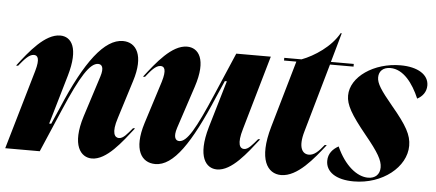

<svg xmlns="http://www.w3.org/2000/svg" viewBox="-54 -740 1937 853"><g transform="rotate(5 915.0 -313.5)"><path d="M96 -354 -7 0H147L228 -189C296 -348 336 -409 372 -409C388 -409 400 -396 386 -353L328 -172C286 -39 331 12 380 12C446 12 509 -73 560 -138H551C528 -111 512 -89 492 -89C474 -89 457 -108 480 -178L533 -347C570 -463 533 -520 473 -520C391 -520 309 -413 219 -199L187 -126H178L242 -345C279 -472 243 -520 193 -520C126 -520 60 -437 9 -370H18C41 -398 62 -424 84 -424C101 -424 112 -410 96 -354Z M575 -370H584C606 -398 627 -424 649 -424C666 -424 677 -410 660 -354L600 -165C562 -44 601 12 663 12C744 12 817 -96 907 -309L939 -382H948L886 -172C847 -37 889 12 938 12C1004 12 1067 -73 1118 -138H1109C1086 -111 1069 -89 1050 -89C1032 -89 1017 -108 1038 -178L1133 -508H979L898 -319C830 -160 795 -99 760 -99C744 -99 732 -114 746 -157L808 -345C850 -472 809 -520 759 -520C691 -520 626 -436 575 -370Z M1162 -198C1119 -49 1163 12 1224 12C1297 12 1365 -74 1415 -138H1406C1382 -108 1363 -89 1339 -89C1311 -89 1289 -116 1311 -191L1398 -496H1503V-508H1401L1438 -639H1433C1399 -577 1326 -529 1270 -508H1193V-496H1248Z M1490 -366C1490 -325 1513 -284 1583 -198C1642 -126 1662 -92 1662 -60C1662 -29 1642 -10 1610 -10C1561 -10 1505 -54 1468 -137C1443 -123 1423 -102 1423 -69C1423 -21 1467 12 1548 12C1676 12 1780 -72 1780 -167C1780 -215 1757 -256 1689 -337C1635 -402 1616 -431 1616 -458C1616 -486 1635 -504 1667 -504C1725 -504 1769 -445 1797 -379C1820 -391 1837 -412 1837 -441C1837 -489 1788 -520 1711 -520C1593 -520 1490 -450 1490 -366Z"/></g></svg>

Font: Nyght Serif Bold Italic
Style: Regular
Weight: 700
Italic angle: -16°
Designer: Maksym Kobuzan
Version: Version 0.410;Glyphs 3.1.2 (3151)